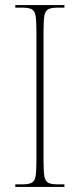

<svg xmlns="http://www.w3.org/2000/svg" viewBox="-20 -734 315 754"><path d="M40 0V-10H67Q92 -10 104 -16Q116 -22 119.5 -40.5Q123 -59 123 -98V-616Q123 -655 119.5 -673.5Q116 -692 104 -698Q92 -704 67 -704H40V-714H233V-704H207Q182 -704 170 -698Q158 -692 154.5 -673.5Q151 -655 151 -616V-98Q151 -59 154.5 -40.5Q158 -22 170 -16Q182 -10 207 -10H233V0Z"/></svg>

Font: Noto Serif Display Condensed Thin
Style: Regular
Weight: 100
Width: 3
Designer: Monotype Design Team
Foundry: Monotype Imaging Inc.
Version: Version 2.009